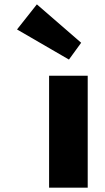

<svg xmlns="http://www.w3.org/2000/svg" viewBox="-20 -860 480 880"><path d="M205 -513V0H382V-513ZM149 -840 58 -725 296 -587 352 -664Z"/></svg>

Font: Sztylet
Style: Bd
Weight: 700
Foundry: Cannot Into Space Fonts, PlusOne Fonts
Version: Version 0.12